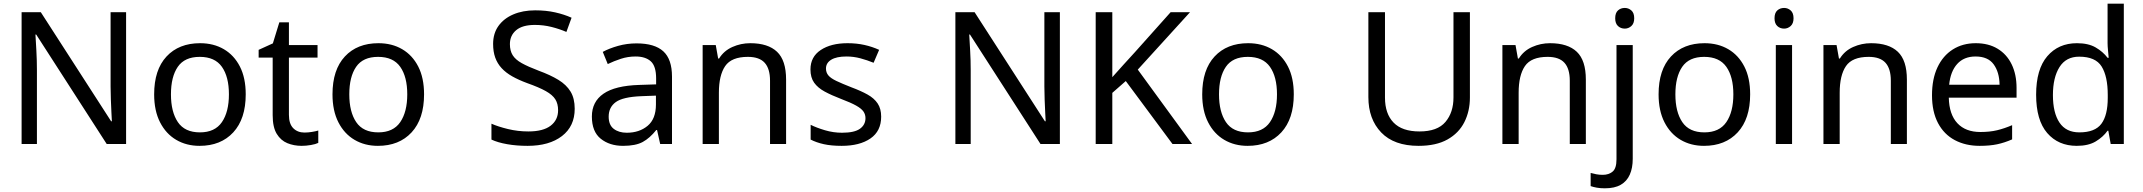

<svg xmlns="http://www.w3.org/2000/svg" viewBox="-20 -780 11609 1040"><path d="M663 0H558L176 -593H172Q174 -558 177 -506Q180 -454 180 -399V0H97V-714H201L582 -123H586Q585 -139 583.5 -171Q582 -203 580.5 -241Q579 -279 579 -311V-714H663Z M1311 -269Q1311 -136 1243.5 -63Q1176 10 1061 10Q990 10 934.5 -22.5Q879 -55 847 -117.5Q815 -180 815 -269Q815 -402 882 -474Q949 -546 1064 -546Q1137 -546 1192.5 -513.5Q1248 -481 1279.5 -419.5Q1311 -358 1311 -269ZM906 -269Q906 -174 943.5 -118.5Q981 -63 1063 -63Q1144 -63 1182 -118.5Q1220 -174 1220 -269Q1220 -364 1182 -418Q1144 -472 1062 -472Q980 -472 943 -418Q906 -364 906 -269Z M1629 -62Q1649 -62 1670 -65.5Q1691 -69 1704 -73V-6Q1690 1 1664 5.5Q1638 10 1614 10Q1572 10 1536.5 -4.5Q1501 -19 1479 -55Q1457 -91 1457 -156V-468H1381V-510L1458 -545L1493 -659H1545V-536H1700V-468H1545V-158Q1545 -109 1568.5 -85.5Q1592 -62 1629 -62Z M2277 -269Q2277 -136 2209.5 -63Q2142 10 2027 10Q1956 10 1900.5 -22.5Q1845 -55 1813 -117.5Q1781 -180 1781 -269Q1781 -402 1848 -474Q1915 -546 2030 -546Q2103 -546 2158.5 -513.5Q2214 -481 2245.5 -419.5Q2277 -358 2277 -269ZM1872 -269Q1872 -174 1909.5 -118.5Q1947 -63 2029 -63Q2110 -63 2148 -118.5Q2186 -174 2186 -269Q2186 -364 2148 -418Q2110 -472 2028 -472Q1946 -472 1909 -418Q1872 -364 1872 -269Z M3093 -191Q3093 -96 3024 -43Q2955 10 2838 10Q2778 10 2727 1Q2676 -8 2642 -24V-110Q2678 -94 2731.5 -81Q2785 -68 2842 -68Q2922 -68 2962.5 -99Q3003 -130 3003 -183Q3003 -218 2988 -242Q2973 -266 2936.5 -286.5Q2900 -307 2835 -330Q2789 -347 2754.5 -366.5Q2720 -386 2697 -411Q2674 -436 2662.5 -468Q2651 -500 2651 -542Q2651 -599 2680 -639.5Q2709 -680 2760.5 -702Q2812 -724 2879 -724Q2938 -724 2987 -713Q3036 -702 3076 -684L3048 -607Q3011 -623 2967.5 -634Q2924 -645 2877 -645Q2810 -645 2776 -616.5Q2742 -588 2742 -541Q2742 -505 2757 -481Q2772 -457 2806 -438Q2840 -419 2898 -397Q2961 -374 3004.5 -347.5Q3048 -321 3070.5 -284Q3093 -247 3093 -191Z M3428 -545Q3526 -545 3573 -502Q3620 -459 3620 -365V0H3556L3539 -76H3535Q3500 -32 3461.5 -11Q3423 10 3355 10Q3282 10 3234 -28.5Q3186 -67 3186 -149Q3186 -229 3249 -272.5Q3312 -316 3443 -320L3534 -323V-355Q3534 -422 3505 -448Q3476 -474 3423 -474Q3381 -474 3343 -461.5Q3305 -449 3272 -433L3245 -499Q3280 -518 3328 -531.5Q3376 -545 3428 -545ZM3454 -259Q3354 -255 3315.5 -227Q3277 -199 3277 -148Q3277 -103 3304.5 -82Q3332 -61 3375 -61Q3443 -61 3488 -98.5Q3533 -136 3533 -214V-262Z M4044 -546Q4140 -546 4189 -499.5Q4238 -453 4238 -349V0H4151V-343Q4151 -408 4122 -440Q4093 -472 4031 -472Q3942 -472 3908 -422Q3874 -372 3874 -278V0H3786V-536H3857L3870 -463H3875Q3901 -505 3947 -525.5Q3993 -546 4044 -546Z M4753 -148Q4753 -70 4695 -30Q4637 10 4539 10Q4483 10 4442.5 1Q4402 -8 4371 -24V-104Q4403 -88 4448.5 -74.5Q4494 -61 4541 -61Q4608 -61 4638 -82.5Q4668 -104 4668 -140Q4668 -160 4657 -176Q4646 -192 4617.5 -208Q4589 -224 4536 -244Q4484 -264 4447 -284Q4410 -304 4390 -332Q4370 -360 4370 -404Q4370 -472 4425.5 -509Q4481 -546 4571 -546Q4620 -546 4662.5 -536.5Q4705 -527 4742 -510L4712 -440Q4678 -454 4641 -464Q4604 -474 4565 -474Q4511 -474 4482.5 -456.5Q4454 -439 4454 -409Q4454 -387 4467 -371.5Q4480 -356 4510.5 -341.5Q4541 -327 4592 -307Q4643 -288 4679 -268Q4715 -248 4734 -219.5Q4753 -191 4753 -148Z M5721 0H5616L5234 -593H5230Q5232 -558 5235 -506Q5238 -454 5238 -399V0H5155V-714H5259L5640 -123H5644Q5643 -139 5641.5 -171Q5640 -203 5638.5 -241Q5637 -279 5637 -311V-714H5721Z M6437 0H6331L6078 -341L6005 -277V0H5915V-714H6005V-362Q6035 -396 6066 -430Q6097 -464 6128 -498L6321 -714H6426L6143 -403Z M6988 -269Q6988 -136 6920.5 -63Q6853 10 6738 10Q6667 10 6611.5 -22.5Q6556 -55 6524 -117.5Q6492 -180 6492 -269Q6492 -402 6559 -474Q6626 -546 6741 -546Q6814 -546 6869.5 -513.5Q6925 -481 6956.5 -419.5Q6988 -358 6988 -269ZM6583 -269Q6583 -174 6620.5 -118.5Q6658 -63 6740 -63Q6821 -63 6859 -118.5Q6897 -174 6897 -269Q6897 -364 6859 -418Q6821 -472 6739 -472Q6657 -472 6620 -418Q6583 -364 6583 -269Z M7942 -252Q7942 -178 7912 -118.5Q7882 -59 7820.5 -24.5Q7759 10 7664 10Q7531 10 7461.5 -62.5Q7392 -135 7392 -254V-714H7482V-251Q7482 -164 7528.5 -116Q7575 -68 7669 -68Q7766 -68 7809.5 -119.5Q7853 -171 7853 -252V-714H7942Z M8376 -546Q8472 -546 8521 -499.5Q8570 -453 8570 -349V0H8483V-343Q8483 -408 8454 -440Q8425 -472 8363 -472Q8274 -472 8240 -422Q8206 -372 8206 -278V0H8118V-536H8189L8202 -463H8207Q8233 -505 8279 -525.5Q8325 -546 8376 -546Z M8673 240Q8648 240 8629 236.5Q8610 233 8596 228V157Q8611 161 8627 164Q8643 167 8662 167Q8694 167 8715 149.5Q8736 132 8736 83V-536H8824V80Q8824 130 8808 166Q8792 202 8759 221Q8726 240 8673 240ZM8729 -681Q8729 -710 8744 -723.5Q8759 -737 8781 -737Q8801 -737 8816.5 -723.5Q8832 -710 8832 -681Q8832 -653 8816.5 -639Q8801 -625 8781 -625Q8759 -625 8744 -639Q8729 -653 8729 -681Z M9460 -269Q9460 -136 9392.5 -63Q9325 10 9210 10Q9139 10 9083.5 -22.5Q9028 -55 8996 -117.5Q8964 -180 8964 -269Q8964 -402 9031 -474Q9098 -546 9213 -546Q9286 -546 9341.5 -513.5Q9397 -481 9428.5 -419.5Q9460 -358 9460 -269ZM9055 -269Q9055 -174 9092.5 -118.5Q9130 -63 9212 -63Q9293 -63 9331 -118.5Q9369 -174 9369 -269Q9369 -364 9331 -418Q9293 -472 9211 -472Q9129 -472 9092 -418Q9055 -364 9055 -269Z M9687 -536V0H9599V-536ZM9644 -737Q9664 -737 9679.5 -723.5Q9695 -710 9695 -681Q9695 -653 9679.5 -639Q9664 -625 9644 -625Q9622 -625 9607 -639Q9592 -653 9592 -681Q9592 -710 9607 -723.5Q9622 -737 9644 -737Z M10115 -546Q10211 -546 10260 -499.5Q10309 -453 10309 -349V0H10222V-343Q10222 -408 10193 -440Q10164 -472 10102 -472Q10013 -472 9979 -422Q9945 -372 9945 -278V0H9857V-536H9928L9941 -463H9946Q9972 -505 10018 -525.5Q10064 -546 10115 -546Z M10682 -546Q10751 -546 10800.5 -516Q10850 -486 10876.5 -431.5Q10903 -377 10903 -304V-251H10536Q10538 -160 10582.5 -112.5Q10627 -65 10707 -65Q10758 -65 10797.5 -74.5Q10837 -84 10879 -102V-25Q10838 -7 10798 1.5Q10758 10 10703 10Q10627 10 10568.5 -21Q10510 -52 10477.5 -113.5Q10445 -175 10445 -264Q10445 -352 10474.5 -415Q10504 -478 10557.5 -512Q10611 -546 10682 -546ZM10681 -474Q10618 -474 10581.5 -433.5Q10545 -393 10538 -321H10811Q10810 -389 10779 -431.5Q10748 -474 10681 -474Z M11229 10Q11129 10 11069 -59.5Q11009 -129 11009 -267Q11009 -405 11069.5 -475.5Q11130 -546 11230 -546Q11292 -546 11331.5 -523Q11371 -500 11396 -467H11402Q11401 -480 11398.5 -505.5Q11396 -531 11396 -546V-760H11484V0H11413L11400 -72H11396Q11372 -38 11332 -14Q11292 10 11229 10ZM11243 -63Q11328 -63 11362.5 -109.5Q11397 -156 11397 -250V-266Q11397 -366 11364 -419.5Q11331 -473 11242 -473Q11171 -473 11135.5 -416.5Q11100 -360 11100 -265Q11100 -169 11135.5 -116Q11171 -63 11243 -63Z"/></svg>

Font: Noto Sans NKo Unjoined
Style: Regular
Weight: 400
Designer: Monotype Design Team
Foundry: Monotype Imaging Inc.
Version: Version 2.004